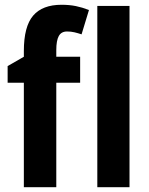

<svg xmlns="http://www.w3.org/2000/svg" viewBox="-20 -785 626 805"><path d="M316 -438H216V0H80V-438H12V-508L80 -547V-571Q80 -674 119 -719.5Q158 -765 238 -765Q271 -765 298 -759.5Q325 -754 353 -743L322 -641Q307 -646 292.5 -649.5Q278 -653 261 -653Q237 -653 226.5 -634Q216 -615 216 -575V-547H316ZM523 0H388V-760H523Z"/></svg>

Font: Noto Sans Condensed
Style: Bold
Weight: 700
Width: 3
Designer: Monotype Design Team
Foundry: Monotype Imaging Inc.
Version: Version 2.013; ttfautohint (v1.8.4.7-5d5b)